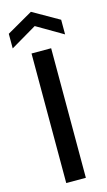

<svg xmlns="http://www.w3.org/2000/svg" viewBox="-155 -957 558 1002"><g transform="rotate(-15 124.5 -455.5)"><path d="M71 0V-700H177V0ZM-17 -751V-830L124 -911L266 -830V-751L124 -834Z"/></g></svg>

Font: Firefly Display Medium
Style: Regular
Weight: 500
Designer: Colophon Foundry, Jonny Pinhorn
Foundry: Colophon Foundry
Version: Version 1.200; ttfautohint (v1.8.3)